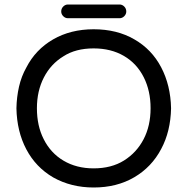

<svg xmlns="http://www.w3.org/2000/svg" viewBox="-20 -851 833 853"><path d="M282 -770Q270 -770 261 -779Q252 -788 252 -800Q252 -813 261 -822Q270 -831 282 -831H511Q523 -831 532 -822Q541 -813 541 -800Q541 -788 532 -779Q523 -770 511 -770ZM396 -18Q296 -18 216 -63Q139 -108 97 -187.5Q55 -267 53 -370Q54 -420 64.5 -466Q75 -512 97 -551Q138 -631 216 -676Q294 -721 396 -721Q500 -721 577 -676Q654 -632 696 -552Q738 -472 740 -370Q738 -267 696 -189Q654 -109 576.5 -63.5Q499 -18 396 -18ZM396 -103Q475 -103 531 -138Q587 -173 618 -232.5Q649 -292 649 -370Q649 -447 619 -507Q588 -569 530.5 -602.5Q473 -636 396 -636Q316 -636 262 -601Q206 -567 175 -507Q144 -447 144 -370Q144 -292 174 -233Q205 -171 262.5 -137Q320 -103 396 -103Z"/></svg>

Font: Huninn
Style: Regular
Weight: 400
Designer: justfont
Foundry: justfont
Version: Version 1.003